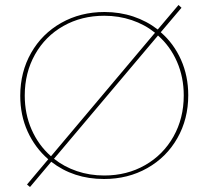

<svg xmlns="http://www.w3.org/2000/svg" viewBox="-20 -711 834 768"><path d="M733 -330Q733 -235 689.5 -158.5Q646 -82 569 -38.5Q492 5 396 5Q274 5 185 -64L100 37L88 27L173 -74Q120 -120 90.5 -185Q61 -250 61 -328Q61 -423 104.5 -499.5Q148 -576 225 -619.5Q302 -663 398 -663Q459 -663 513 -645Q567 -627 611 -593L694 -691L706 -680L623 -582Q675 -537 704 -472Q733 -407 733 -330ZM184 -86 600 -580Q559 -613 507 -630.5Q455 -648 397 -648Q306 -648 233.5 -607Q161 -566 120 -493Q79 -420 79 -329Q79 -255 106.5 -192.5Q134 -130 184 -86ZM715 -329Q715 -402 688 -464Q661 -526 612 -569L196 -76Q236 -44 287.5 -26.5Q339 -9 397 -9Q488 -9 560.5 -50.5Q633 -92 674 -165Q715 -238 715 -329Z"/></svg>

Font: Ysabeau Thin
Style: Regular
Weight: 200
Designer: Christian Thalmann (Catharsis Fonts)
Version: Version 0.003